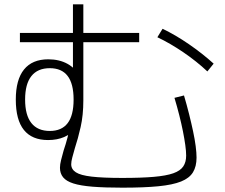

<svg xmlns="http://www.w3.org/2000/svg" viewBox="-20 -822 1040 887"><path d="M545 45Q463 45 407.5 40.5Q352 36 319 25.5Q286 15 271.5 -3Q257 -21 257 -47Q257 -62 262 -82Q267 -102 274 -127Q284 -156 292 -187Q300 -218 305 -252L325 -228Q309 -203 276.5 -189Q244 -175 202 -175Q128 -175 90.5 -221.5Q53 -268 53 -362Q53 -454 91 -501Q129 -548 203 -548Q254 -548 292 -527Q330 -506 348 -467L317 -440V-802H365V-358Q365 -290 352.5 -235Q340 -180 326 -138Q319 -113 314 -94.5Q309 -76 309 -63Q309 -40 330.5 -26Q352 -12 404 -6Q456 0 545 0Q633 0 690.5 -5Q748 -10 780.5 -21.5Q813 -33 826.5 -53Q840 -73 840 -103Q840 -123 836 -152Q832 -181 825 -216Q818 -251 808 -290.5Q798 -330 786 -370L830 -381Q843 -337 853.5 -295Q864 -253 872 -215.5Q880 -178 884 -147Q888 -116 888 -94Q888 -53 871.5 -26Q855 1 816.5 16.5Q778 32 711.5 38.5Q645 45 545 45ZM210 -217Q265 -217 292.5 -253Q320 -289 320 -362Q320 -435 292.5 -471Q265 -507 210 -507Q154 -507 125 -470.5Q96 -434 96 -362Q96 -290 125 -253.5Q154 -217 210 -217ZM72 -627V-670H623V-627ZM938 -492Q888 -539 827 -580.5Q766 -622 707 -650L731 -689Q790 -661 852.5 -618Q915 -575 967 -528Z"/></svg>

Font: M PLUS 1 Light
Style: Regular
Weight: 300
Designer: Coji Morishita
Foundry: UNDERFOREST DESIGN
Version: Version 1.001